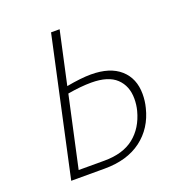

<svg xmlns="http://www.w3.org/2000/svg" viewBox="-121 -761 808 863"><g transform="rotate(-20 283.0 -329.0)"><path d="M509 -257Q509 -224 501 -193Q479 -103 410.5 -51.5Q342 0 234 0H74L217 -658H258L203 -406Q273 -419 320 -419Q411 -419 460 -375.5Q509 -332 509 -257ZM467 -250Q467 -311 428.5 -347.5Q390 -384 309 -384Q259 -384 196 -373L122 -34H245Q334 -34 387 -76Q440 -118 460 -194Q467 -221 467 -250Z"/></g></svg>

Font: Ysabeau Light
Style: Italic
Weight: 300
Italic angle: -12°
Designer: Christian Thalmann (Catharsis Fonts)
Version: Version 0.003